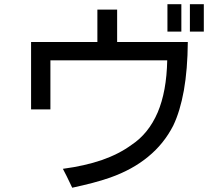

<svg xmlns="http://www.w3.org/2000/svg" viewBox="-20 -838 1040 902"><path d="M437.5 -640.6Q359.4 -640.6 126 -640.6Q126 -561.5 126 -324.2Q148.4 -324.2 216.8 -324.2Q216.8 -381.8 216.8 -554.7Q354.5 -554.7 765.6 -554.7Q762.7 -408.2 720.7 -309.6Q677.7 -210 597.7 -157.2Q539.1 -114.3 458 -85.9Q377.9 -58.6 275.4 -44.9Q282.2 -32.2 293 -10.7Q303.7 11.7 319.3 43.9Q369.1 33.2 414.1 21.5Q459 9.8 498 -3.9Q602.5 -41 675.8 -101.6Q750 -162.1 793.9 -248Q826.2 -315.4 843.8 -413.1Q861.3 -511.7 862.3 -640.6Q752 -640.6 530.3 -640.6Q530.3 -678.7 530.3 -793Q506.8 -793 437.5 -793Q437.5 -754.9 437.5 -640.6ZM832 -818.4Q815.4 -818.4 766.6 -818.4Q766.6 -786.1 766.6 -689.5Q783.2 -689.5 832 -689.5Q832 -721.7 832 -818.4ZM937.5 -818.4Q920.9 -818.4 872.1 -818.4Q872.1 -786.1 872.1 -689.5Q888.7 -689.5 937.5 -689.5Q937.5 -721.7 937.5 -818.4Z"/></svg>

Font: Aptus Gothic JP
Style: Medium
Weight: 400
Designer: Fuminori Ogawa / Motoya
Version: Version 1